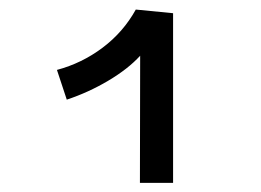

<svg xmlns="http://www.w3.org/2000/svg" viewBox="-20 -766 558 410"><path d="M270 -745.6 349.6 -737.8V-375.5H278.8L279.3 -647Q253.4 -618.7 211.4 -593.8Q169.4 -568.8 122.6 -553.2L101.6 -616.7Q154.8 -630.9 199 -664.1Q243.2 -697.3 270 -745.6Z"/></svg>

Font: FantasqueSansM Nerd Font
Style: Regular
Weight: 400
Monospace: yes
Designer: Jany Belluz
Version: Version 1.8.0 ; ttfautohint (v1.8.2);Nerd Fonts 3.4.0